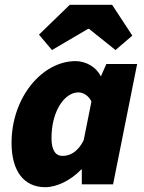

<svg xmlns="http://www.w3.org/2000/svg" viewBox="-20 -766 598 798"><path d="M168 12C216 12 274 -16 318 -62H320V0H450L550 -500H422L400 -450H398C380 -488 336 -512 294 -512C156 -512 28 -362 28 -172C28 -54 80 12 168 12ZM240 -118C212 -118 194 -140 194 -192C194 -304 248 -382 306 -382C324 -382 348 -370 360 -344L328 -184C302 -130 266 -118 240 -118ZM196 -558 346 -646H350L460 -558L530 -618L446 -746H270L142 -622Z"/></svg>

Font: Source Sans Pro Black
Style: Italic
Weight: 900
Italic angle: -11°
Designer: Paul D. Hunt
Foundry: Adobe Systems Incorporated
Version: Version 3.006;hotconv 1.0.111;makeotfexe 2.5.65597